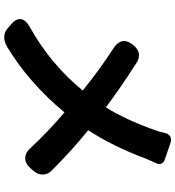

<svg xmlns="http://www.w3.org/2000/svg" viewBox="20 -826 834 914"><g transform="rotate(90 437.0 -369.0)"><path d="M113 10 92 -8Q67 -31 71.5 -53.5Q76 -76 109 -94Q286 -193 411 -346Q309 -428 213 -490Q149 -530 194 -586Q232 -632 279 -602Q395 -528 491 -456Q548 -546 599 -688Q606 -707 613 -737Q617 -755 630.5 -762.5Q644 -770 662 -763L697 -751L738 -737Q754 -732 759 -720Q764 -708 756 -694Q750 -681 738 -653Q734 -642 732 -638Q676 -489 600 -372Q705 -286 793 -197Q811 -179 811 -155Q811 -131 792 -110L779 -95Q758 -72 732 -72Q707 -72 685 -97Q608 -180 515 -259Q374 -89 203 14Q150 44 113 10Z"/></g></svg>

Font: GenSenRounded TW B
Style: Regular
Weight: 700
Version: Version 1.501;PS 1;hotconv 16.6.51;makeotf.lib2.5.65220